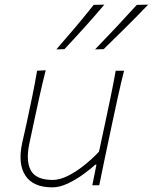

<svg xmlns="http://www.w3.org/2000/svg" viewBox="-20 -799 659 828"><path d="M206 9Q123 9 89.5 -41.8Q56 -92.5 76 -184Q80.5 -204.5 85.2 -224.8Q90 -245 95.5 -271Q108.5 -332.5 119.5 -385.2Q130.5 -438 140 -494L177 -496Q163 -440 151 -386.2Q139 -332.5 126 -271L107 -182Q90.5 -105 113 -64Q135.5 -23 208 -23Q237 -23 272 -40.2Q307 -57.5 342.2 -85.5Q377.5 -113.5 407 -145L434 -271Q447 -332 458 -385Q469 -438 479 -494H515Q501 -438 489.2 -384.8Q477.5 -331.5 464.5 -270.5L454 -221Q441 -160 430.2 -108.2Q419.5 -56.5 408 0H378L396 -89H391Q370 -69.5 338.5 -46.8Q307 -24 272 -7.5Q237 9 206 9ZM390 -586Q483 -682 570 -778L619 -779Q572.5 -730.5 524.5 -682.8Q476.5 -635 427 -587ZM223 -586Q265 -634 305.5 -682Q346 -730 384 -778L430 -779Q389 -730.5 346 -682.8Q303 -635 258 -587Z"/></svg>

Font: Commissioner Flair Thin
Style: Italic
Weight: 100
Italic angle: -12°
Designer: Kostas Bartsokas
Foundry: Kostas Bartsokas
Version: Version 1.000; ttfautohint (v1.8.3)